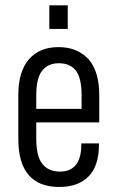

<svg xmlns="http://www.w3.org/2000/svg" viewBox="-20 -705 447 732"><path d="M118.2 -238.3V-176.8Q118.2 -108.4 141.6 -80.1Q165 -50.8 208 -50.8Q290 -50.8 290 -154.3V-158.2H357.4V-155.3Q357.4 -73.2 318.4 -33.2Q279.3 7.8 206.1 7.8Q49.8 7.8 49.8 -175.8V-342.8Q49.8 -432.6 90.8 -479.5Q130.9 -525.4 203.1 -525.4Q274.4 -525.4 317.4 -479.5Q358.4 -432.6 358.4 -342.8V-238.3ZM118.2 -340.8V-290H291V-342.8Q291 -408.2 268.6 -436.5Q247.1 -463.9 204.1 -463.9Q163.1 -463.9 140.6 -435.5Q118.2 -407.2 118.2 -340.8ZM168 -684.6H238.3V-594.7H168Z"/></svg>

Font: Dinish Condensed
Style: Regular
Weight: 400
Width: 3
Designer: Bert Driehuis
Foundry: Playbeing
Version: Version 3.006; git-39231f3c-release